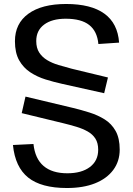

<svg xmlns="http://www.w3.org/2000/svg" viewBox="-20 -832 667 964"><path d="M316 112Q187 112 121.5 59.5Q56 7 45 -104L148 -109Q156 -35 199 1.5Q242 38 318 38Q390 38 431.5 6.5Q473 -25 473 -80Q473 -114 459 -136Q445 -158 420 -172Q395 -186 363.5 -195.5Q332 -205 299 -213L89 -264L108 -347L347 -290Q388 -280 429.5 -267Q471 -254 505.5 -232.5Q540 -211 560.5 -174.5Q581 -138 581 -81Q581 -22 548.5 21.5Q516 65 457 88.5Q398 112 316 112ZM292 -411Q251 -420 209 -433Q167 -446 132 -469Q97 -492 76 -529.5Q55 -567 55 -625Q55 -714 122.5 -763Q190 -812 312 -812Q437 -812 504 -763.5Q571 -715 578 -618L474 -611Q468 -675 428 -706.5Q388 -738 310 -738Q241 -738 201.5 -708.5Q162 -679 162 -626Q162 -591 177 -568Q192 -545 217 -530Q242 -515 274 -505.5Q306 -496 340 -487L522 -443L503 -364Z"/></svg>

Font: Pathway Extreme 28pt Medium
Style: Regular
Weight: 500
Designer: Eduardo Rodriguez Tunni
Foundry: Eduardo Rodriguez Tunni
Version: Version 1.001;gftools[0.9.26]